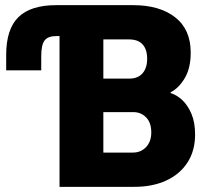

<svg xmlns="http://www.w3.org/2000/svg" viewBox="-20 -725 826 745"><path d="M211 0V-585H198Q166 -585 153 -568Q140 -551 140 -507V-452H4V-512Q4 -612 51.5 -658.5Q99 -705 198 -705H497Q599 -705 659.5 -658Q720 -611 720 -521Q720 -461 697 -422Q674 -383 642 -367V-364Q667 -356 688 -336Q709 -316 723 -283Q737 -250 737 -203Q737 -140 707.5 -94.5Q678 -49 625 -24.5Q572 0 501 0ZM381 -133H496Q527 -133 547 -154.5Q567 -176 567 -211Q567 -249 547 -269.5Q527 -290 497 -290H381ZM381 -420H482Q515 -420 533 -440.5Q551 -461 551 -497Q551 -533 533.5 -552.5Q516 -572 481 -572H381Z"/></svg>

Font: Nunito Sans 7pt Condensed Black
Style: Regular
Weight: 900
Width: 3
Designer: Vernon Adams
Foundry: Vernon Adams
Version: Version 3.101;gftools[0.9.27]